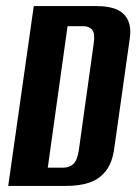

<svg xmlns="http://www.w3.org/2000/svg" viewBox="-20 -611 448 631"><path d="M7 0 91 -591H298Q340 -591 365.5 -579Q391 -567 401.5 -542.5Q412 -518 406 -481L356 -127Q350 -78 328.5 -50Q307 -22 274 -11Q241 0 198 0ZM137 -60H188Q208 -60 221 -72Q234 -84 239 -117L288 -468Q293 -501 283 -513Q273 -525 253 -525H202Z"/></svg>

Font: Alumni Sans Thin
Style: Bold Italic
Weight: 700
Italic angle: -8°
Version: Version 1.016